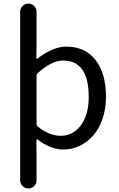

<svg xmlns="http://www.w3.org/2000/svg" viewBox="-20 -813 659 1064"><path d="M91.8 186.5V-748Q91.8 -766.6 105.5 -779.8Q119.1 -793 137.7 -793Q156.2 -793 169.4 -779.8Q182.6 -766.6 182.6 -748V-576.2L181.6 -491.2Q181.6 -488.3 184.1 -487.3Q186.5 -486.3 187.5 -488.3Q274.4 -554.7 346.7 -554.7Q452.1 -554.7 509.8 -480Q567.4 -405.3 567.4 -277.3Q567.4 -210 547.9 -153.8Q528.3 -97.7 495.6 -61Q462.9 -24.4 420.4 -4.4Q377.9 15.6 331.1 15.6Q260.7 15.6 187.5 -40Q185.5 -41 183.6 -40Q181.6 -39.1 181.6 -37.1L182.6 47.9V186.5Q182.6 205.1 169.4 218.3Q156.2 231.4 137.7 231.4Q119.1 231.4 105.5 218.3Q91.8 205.1 91.8 186.5ZM316.4 -60.5Q384.8 -60.5 428.2 -118.7Q471.7 -176.8 471.7 -276.4Q471.7 -477.5 329.1 -477.5Q265.6 -477.5 188.5 -407.2Q182.6 -402.3 182.6 -395.5V-125Q182.6 -117.2 188.5 -112.3Q252.9 -60.5 316.4 -60.5Z"/></svg>

Font: Gen Jyuu Gothic P Regular
Style: Regular
Weight: 400
Designer: [Source Han Sans]
Ryoko NISHIZUKA  (kana & ideographs); Paul D. Hunt (Latin, Greek & Cyrillic); Wenlong ZHANG  (bopomofo
Version: Version 1.002.20150607